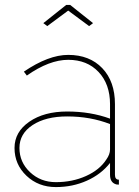

<svg xmlns="http://www.w3.org/2000/svg" viewBox="-20 -750 564 780"><path d="M207 10Q136 10 87.5 -36Q39 -82 39 -149Q39 -214 99 -255.5Q159 -297 253 -297Q348 -297 427 -268V-327Q427 -408 380.5 -457.5Q334 -507 257 -507Q180 -507 89 -443L77 -459Q177 -527 257 -527Q344 -527 395.5 -473Q447 -419 447 -327V-40Q447 -20 463 -20V0Q452 0 449 -2Q427 -10 427 -40V-88Q391 -42 333 -16Q275 10 207 10ZM207 -10Q274 -10 329.5 -35Q385 -60 412 -102Q427 -123 427 -143V-246Q347 -277 253 -277Q166 -277 112.5 -242Q59 -207 59 -149Q59 -91 102 -50.5Q145 -10 207 -10ZM172 -644 156 -656 249 -730H265L358 -656L342 -644L257 -707Z"/></svg>

Font: Raleway
Style: Thin
Weight: 100
Designer: Matt McInerney, Pablo Impallari, Rodrigo Fuenzalida
Foundry: Matt McInerney, Pablo Impallari, Rodrigo Fuenzalida
Version: Version 3.000